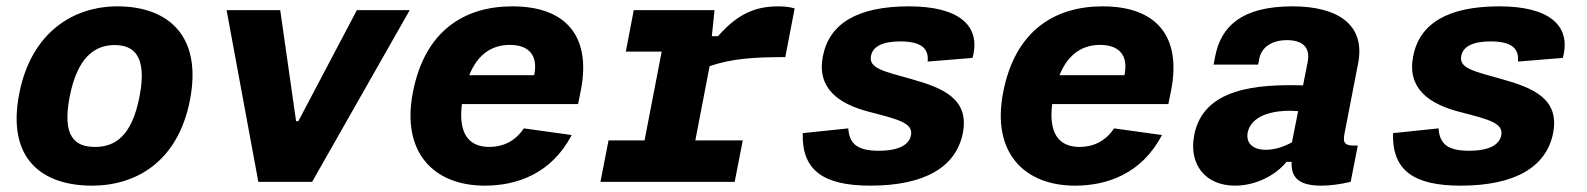

<svg xmlns="http://www.w3.org/2000/svg" viewBox="-20 -573 5000 605"><path d="M578.5 -257.5C618.5 -463 507 -553 350 -553C213 -553 78.5 -473 40.5 -277.5C0.5 -72 113 12 270 12C407 12 540.5 -62 578.5 -257.5ZM419.5 -268C395 -142.5 341.5 -110 279 -110C216.5 -110 175 -142.5 199.5 -268C224 -393.5 279 -431 341.5 -431C404 -431 444 -393.5 419.5 -268Z M694 -541 794 0H963.5L1271 -541H1104.5L920 -191H913L863 -541Z M1281 -282C1244 -92.5 1347 12 1507.5 12C1607.5 12 1717 -24.5 1781.5 -147.5L1630.5 -168.5C1603.5 -127.5 1564 -110 1522 -110C1452.5 -110 1424.5 -158 1435.5 -245H1801.5L1810.5 -289.5C1843.5 -461 1761.5 -553 1594.5 -553C1441 -553 1318 -474 1281 -282ZM1458.5 -336C1487 -406.5 1534.5 -431.5 1586.5 -431.5C1645 -431.5 1676 -400 1663.5 -337.5L1663 -336Z M2231.5 -541H1977L1952 -410.5H2065L2011 -130.5H1897.5L1872 0H2295L2320.5 -130.5H2171L2216 -364.5C2287.5 -389 2357.5 -393 2454.5 -393L2484 -546.5C2468.5 -551 2452.5 -553 2432 -553C2350 -553 2297.5 -521 2242.5 -459H2223Z M2844.5 -553C2682 -553 2593 -499 2573 -396C2553 -294.5 2622.5 -245 2721 -220C2812 -196.5 2858 -185 2850.5 -146.5C2845 -119 2816.5 -98 2748.5 -98C2683.5 -98 2656 -118.5 2653 -168.5L2509.5 -153.5C2506 -37 2573.5 12 2722.5 12C2893.5 12 2993 -46.5 3014 -154C3035 -263 2948.5 -296.5 2853 -323.5C2762 -349 2717 -358 2724.5 -397C2730.5 -427.5 2762.5 -442.5 2817 -442.5C2881 -442.5 2907.5 -421.5 2903 -379L3044.5 -390.5C3073 -495.5 2997 -553 2844.5 -553Z M3141 -282C3104 -92.5 3207 12 3367.5 12C3467.5 12 3577 -24.5 3641.5 -147.5L3490.5 -168.5C3463.5 -127.5 3424 -110 3382 -110C3312.5 -110 3284.5 -158 3295.5 -245H3661.5L3670.5 -289.5C3703.5 -461 3621.5 -553 3454.5 -553C3301 -553 3178 -474 3141 -282ZM3318.5 -336C3347 -406.5 3394.5 -431.5 3446.5 -431.5C3505 -431.5 3536 -400 3523.5 -337.5L3523 -336Z M4053 -553C3890 -553 3827 -488 3809 -395L3804 -369.5H3944.5L3948 -388C3955 -425 3989 -447 4037 -446.5C4081.5 -446 4110 -426.5 4100.5 -377.5L4086 -304C3939.5 -308 3771.5 -295 3743 -147.5C3725 -54.5 3778.5 12 3871.5 12C3934 12 3997 -18 4034 -63H4050C4048 -18.5 4066.5 12 4143.5 12C4171.5 12 4202 8 4236 0L4258.5 -114.5C4217.5 -112.5 4210.5 -121 4216.5 -151.5L4259.5 -373.5C4283.5 -496.5 4193.5 -553 4053 -553ZM3911.5 -155.5C3920 -197 3966 -224 4045.5 -224L4070.5 -223L4051 -124.5C4024.5 -110 3996 -101 3969 -101C3927 -101 3905.5 -122.5 3911.5 -155.5Z M4704.5 -553C4542 -553 4453 -499 4433 -396C4413 -294.5 4482.5 -245 4581 -220C4672 -196.5 4718 -185 4710.5 -146.5C4705 -119 4676.5 -98 4608.5 -98C4543.5 -98 4516 -118.5 4513 -168.5L4369.5 -153.5C4366 -37 4433.5 12 4582.5 12C4753.5 12 4853 -46.5 4874 -154C4895 -263 4808.5 -296.5 4713 -323.5C4622 -349 4577 -358 4584.5 -397C4590.5 -427.5 4622.5 -442.5 4677 -442.5C4741 -442.5 4767.5 -421.5 4763 -379L4904.5 -390.5C4933 -495.5 4857 -553 4704.5 -553Z"/></svg>

Font: Monaspace Neon ExtraBold
Style: Italic
Weight: 800
Italic angle: -11°
Designer: Riley Cran & the Lettermatic Team
Foundry: Lettermatic
Version: Version 1.200 (Monaspace Neon)